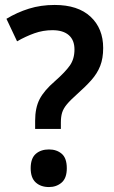

<svg xmlns="http://www.w3.org/2000/svg" viewBox="-20 -744 460 776"><path d="M122 -256Q122 -308 140 -343Q158 -378 202 -416Q244 -453 262.5 -479.5Q281 -506 281 -544Q281 -582 258 -602Q235 -622 192 -622Q154 -622 119 -609.5Q84 -597 49 -577L6 -668Q49 -694 97 -709Q145 -724 201 -724Q295 -724 346 -676.5Q397 -629 397 -550Q397 -508 385 -477.5Q373 -447 349.5 -420.5Q326 -394 291 -363Q264 -339 250 -322Q236 -305 231 -288.5Q226 -272 226 -249V-223H122ZM104 -64Q104 -104 124.5 -122Q145 -140 178 -140Q209 -140 229.5 -122.5Q250 -105 250 -64Q250 -24 229 -6Q208 12 178 12Q145 12 124.5 -6.5Q104 -25 104 -64Z"/></svg>

Font: Noto Sans Gujarati SemiCondensed SemiBold
Style: Regular
Weight: 600
Width: 4
Designer: Jelle Bosma - Monotype Design Team, Universal Thirst
Foundry: Monotype Imaging Inc.
Version: Version 2.106; ttfautohint (v1.8.4.7-5d5b)